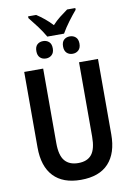

<svg xmlns="http://www.w3.org/2000/svg" viewBox="-111 -1119 828 1197"><g transform="rotate(-10 303.5 -520.5)"><path d="M250 -906Q230 -941 205 -974.5Q180 -1008 154 -1040V-1051H205Q230 -1035 255.5 -1014Q281 -993 303 -969Q326 -994 350 -1013Q374 -1032 401 -1051H453V-1040Q429 -1012 402.5 -976.5Q376 -941 356 -906ZM219 -773Q196 -773 181.5 -787Q167 -801 167 -828Q167 -856 181.5 -869.5Q196 -883 219 -883Q241 -883 256 -869.5Q271 -856 271 -828Q271 -801 256 -787Q241 -773 219 -773ZM388 -773Q365 -773 350.5 -787Q336 -801 336 -828Q336 -856 350.5 -869.5Q365 -883 388 -883Q410 -883 425 -869.5Q440 -856 440 -828Q440 -801 425 -787Q410 -773 388 -773ZM537 -237Q537 -118 478 -54Q419 10 302 10Q189 10 129.5 -53Q70 -116 70 -236V-714H190V-242Q190 -164 219 -130Q248 -96 304 -96Q362 -96 389.5 -131Q417 -166 417 -243V-714H537Z"/></g></svg>

Font: Noto Sans Condensed SemiBold
Style: Regular
Weight: 600
Width: 3
Designer: Monotype Design Team
Foundry: Monotype Imaging Inc.
Version: Version 2.013; ttfautohint (v1.8.4.7-5d5b)